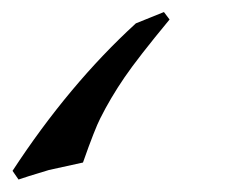

<svg xmlns="http://www.w3.org/2000/svg" viewBox="-41 -297 412 314"><path d="M236.3 -265.1Q184.6 -202.6 162.6 -170.4Q139.6 -136.7 123 -103.5Q118.7 -95.2 111.6 -77.1Q104.5 -59.1 94.7 -31.2L39.1 -19Q33.2 -17.1 20.8 -13.4Q8.3 -9.8 -10.7 -3.4L-20.5 -17.6Q71.8 -158.7 181.2 -258.8L227.1 -277.3Z"/></svg>

Font: XB Kayhan
Style: Italic
Weight: 400
Italic angle: -12°
Designer: Behnam
Foundry: Irmug
Version: Version 7.300 2009